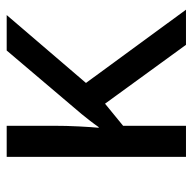

<svg xmlns="http://www.w3.org/2000/svg" viewBox="-21 -555 576 574"><g transform="rotate(-90 267.0 -268.0)"><path d="M509 -536 306 -299 525 0H420L244 -242L178 -188V0H85V-536H178V-397Q178 -357 176 -319Q174 -281 172 -261H174Q183 -274 193.5 -287.5Q204 -301 213 -312L403 -536Z"/></g></svg>

Font: Noto Sans
Style: Regular
Weight: 400
Designer: Monotype Design Team
Foundry: Monotype Imaging Inc.
Version: Version 1.902